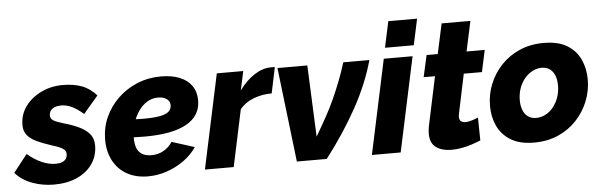

<svg xmlns="http://www.w3.org/2000/svg" viewBox="-74 -891 3332 1063"><g transform="rotate(-5 1592.0 -360.0)"><path d="M188 10Q124 10 66.5 -11.5Q9 -33 -26 -74L51 -172Q90 -139 129.5 -121.5Q169 -104 207 -104Q229 -104 243.5 -110Q258 -116 265 -127Q272 -138 272 -153Q272 -171 255 -182.5Q238 -194 198 -206Q143 -224 109 -240.5Q75 -257 58.5 -279Q42 -301 42 -333Q42 -391 74.5 -436Q107 -481 162 -508Q217 -535 284 -535Q341 -535 386.5 -519Q432 -503 470 -461L388 -365Q352 -396 323 -409.5Q294 -423 264 -423Q244 -423 229 -417Q214 -411 206 -400Q198 -389 198 -373Q198 -355 214 -345Q230 -335 271 -323Q328 -307 363.5 -288Q399 -269 416 -245Q433 -221 433 -186Q433 -129 402.5 -84.5Q372 -40 317 -15Q262 10 188 10Z M711 10Q643 10 593.5 -18Q544 -46 517.5 -96.5Q491 -147 491 -212Q491 -279 517 -337Q543 -395 589 -439.5Q635 -484 696.5 -509.5Q758 -535 829 -535Q889 -535 932.5 -517.5Q976 -500 999.5 -466.5Q1023 -433 1023 -385Q1023 -300 944.5 -255.5Q866 -211 711 -211Q681 -211 645.5 -212.5Q610 -214 572 -218L592 -316Q624 -313 653 -311.5Q682 -310 711 -310Q770 -310 804.5 -316.5Q839 -323 854 -337Q869 -351 869 -371Q869 -387 860.5 -397.5Q852 -408 837.5 -414Q823 -420 803 -420Q770 -420 742 -403Q714 -386 693.5 -356Q673 -326 661.5 -287.5Q650 -249 650 -205Q650 -174 659 -151.5Q668 -129 688.5 -117Q709 -105 740 -105Q776 -105 806.5 -122Q837 -139 856 -169L982 -129Q955 -88 911 -56.5Q867 -25 815.5 -7.5Q764 10 711 10Z M1139 -525H1286L1263 -419Q1301 -472 1347.5 -502Q1394 -532 1439 -532Q1450 -532 1454.5 -532Q1459 -532 1462 -531L1432 -388Q1378 -388 1330 -369.5Q1282 -351 1254 -315L1187 0H1027Z M1476 -525H1642L1659 -128Q1692 -184 1718.5 -232Q1745 -280 1766 -326.5Q1787 -373 1806 -421.5Q1825 -470 1842 -525H1987Q1951 -395 1878 -263Q1805 -131 1704 0H1538Z M2067 -525H2227L2115 0H1955ZM2110 -730H2270L2239 -585H2079Z M2279 -89Q2279 -99 2280 -109Q2281 -119 2283 -130L2341 -404H2278L2305 -525H2367L2403 -692H2563L2527 -525H2628L2602 -404H2501L2455 -185Q2454 -181 2453.5 -176.5Q2453 -172 2453 -168Q2453 -151 2462.5 -143.5Q2472 -136 2487 -136Q2498 -136 2510 -139Q2522 -142 2534.5 -146Q2547 -150 2558 -155L2560 -28Q2536 -18 2508.5 -9Q2481 0 2452.5 5Q2424 10 2396 10Q2346 10 2312.5 -13Q2279 -36 2279 -89Z M2856 10Q2777 10 2727 -20.5Q2677 -51 2653.5 -101.5Q2630 -152 2630 -213Q2630 -277 2653.5 -335Q2677 -393 2720 -438Q2763 -483 2822.5 -509Q2882 -535 2956 -535Q3036 -535 3085.5 -505Q3135 -475 3158.5 -424.5Q3182 -374 3182 -312Q3182 -249 3158.5 -191Q3135 -133 3092 -87.5Q3049 -42 2989.5 -16Q2930 10 2856 10ZM2879 -125Q2906 -125 2930.5 -137.5Q2955 -150 2974 -173Q2993 -196 3004 -227Q3015 -258 3015 -293Q3015 -326 3005.5 -349.5Q2996 -373 2978 -386Q2960 -399 2933 -399Q2907 -399 2882.5 -386.5Q2858 -374 2838.5 -351Q2819 -328 2808 -297Q2797 -266 2797 -230Q2797 -199 2806.5 -175Q2816 -151 2834.5 -138Q2853 -125 2879 -125Z"/></g></svg>

Font: Raleway Thin ExtraBold
Style: Italic
Weight: 800
Italic angle: -12°
Version: Version 4.026